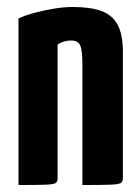

<svg xmlns="http://www.w3.org/2000/svg" viewBox="-20 -530 401 550"><path d="M33 0V-477Q49 -485 76 -492.5Q103 -500 133 -505Q163 -510 188 -510Q239 -510 270.5 -498.5Q302 -487 317 -459Q332 -431 332 -381V-20Q332 -10 326.5 -6Q321 -2 297 -1Q273 0 216 0V-346Q216 -385 210 -399.5Q204 -414 183 -414Q173 -414 163 -411Q153 -408 145 -402V-20Q145 -10 140 -6Q135 -2 111.5 -1Q88 0 33 0Z"/></svg>

Font: Yanone Kaffeesatz ExtraLight
Style: Regular
Weight: 200
Designer: Yanone (Cyrillic: Daniel Pouzeot, Huerta Tipografica, and Cyreal)
Foundry: Yanone
Version: Version 2.003